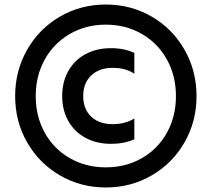

<svg xmlns="http://www.w3.org/2000/svg" viewBox="-20 -807 936 849"><path d="M255 -382Q255 -445 282 -493Q309 -541 358 -567.5Q407 -594 471 -594Q529 -594 574 -573V-481Q536 -507 478 -507Q419 -507 383.5 -473.5Q348 -440 348 -382Q348 -325 383 -291.5Q418 -258 478 -258Q533 -258 574 -283V-191Q528 -171 471 -171Q407 -171 358 -197.5Q309 -224 282 -272Q255 -320 255 -382ZM448 -787Q559 -787 651 -733.5Q743 -680 796 -587Q849 -494 849 -382Q849 -270 796 -177.5Q743 -85 651 -31.5Q559 22 448 22Q337 22 245 -31.5Q153 -85 100 -177.5Q47 -270 47 -382Q47 -494 100 -587Q153 -680 245 -733.5Q337 -787 448 -787ZM448 -67Q536 -67 607 -107.5Q678 -148 718 -220Q758 -292 758 -382Q758 -472 718 -544Q678 -616 607 -657Q536 -698 448 -698Q360 -698 289 -657Q218 -616 178 -544Q138 -472 138 -382Q138 -292 178 -220Q218 -148 289 -107.5Q360 -67 448 -67Z"/></svg>

Font: Application Semibold
Style: Regular
Weight: 600
Designer: Wei Huang
Foundry: Wei Huang
Version: Version 0.012